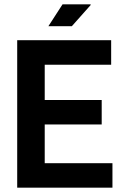

<svg xmlns="http://www.w3.org/2000/svg" viewBox="-20 -873 587 893"><path d="M60 0V-686H497V-572H188V-408H453V-294H188V-114H503V0ZM205 -751 271 -853H401L402 -850L314 -751Z"/></svg>

Font: Archivo Narrow
Style: Bold
Weight: 700
Designer: Hector Gatti
Foundry: Omnibus-Type
Version: Version 3.002